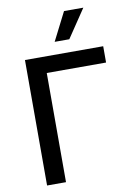

<svg xmlns="http://www.w3.org/2000/svg" viewBox="-102 -1030 782 1096"><g transform="rotate(-10 288.5 -482.0)"><path d="M533.4 -727.3V-632.8H189.6V0H79.9V-727.3ZM264.9 -800.1 348 -963.8H459.9L349.8 -800.1Z"/></g></svg>

Font: Inter P Medium
Style: Regular
Weight: 500
Designer: Rasmus Andersson
Foundry: rsms
Version: Version 3.018;git-588b23468